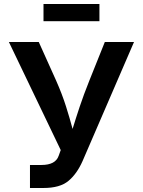

<svg xmlns="http://www.w3.org/2000/svg" viewBox="-20 -937 712 957"><path d="M129.4 0V-114.7H186.5Q256.8 -114.7 272.5 -160.6L282.7 -189L24.4 -727.5H173.3L259.8 -535.2Q290 -466.8 308.8 -407.2Q327.6 -347.7 341.8 -294.4Q357.4 -345.7 377.4 -405.8Q397.5 -465.8 425.3 -535.2L502.4 -727.5H647.9L391.6 -134.3Q363.3 -70.3 321 -35.2Q278.8 0 196.8 0ZM475.6 -917V-831.5H196.8V-917Z"/></svg>

Font: Inter SemiBold
Style: Regular
Weight: 600
Designer: Rasmus Andersson
Foundry: rsms
Version: Version 4.001;git-9221beed3